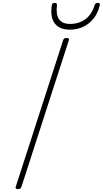

<svg xmlns="http://www.w3.org/2000/svg" viewBox="-20 -1274 701 1308"><path d="M104 14Q92 14 88.5 10Q85 6 87 -1L410 -1000Q413 -1008 417.5 -1011.5Q422 -1015 434 -1015Q444 -1015 448 -1011.5Q452 -1008 449 -1000L126 -1Q123 6 118.5 10Q114 14 104 14ZM456 -1072Q386 -1072 353.5 -1114Q321 -1156 333 -1239Q334 -1247 338.5 -1250.5Q343 -1254 353 -1254Q362 -1254 365.5 -1250Q369 -1246 368 -1239Q360 -1174 382.5 -1142.5Q405 -1111 457 -1111Q518 -1111 562 -1143.5Q606 -1176 624 -1238Q627 -1246 631.5 -1250Q636 -1254 645 -1254Q655 -1254 658.5 -1250.5Q662 -1247 660 -1239Q647 -1184 617 -1147Q587 -1110 546 -1091Q505 -1072 456 -1072Z"/></svg>

Font: Playwrite BE VLG Thin
Style: Regular
Weight: 250
Designer: Veronika Burian, José Scaglione
Foundry: TypeTogether
Version: Version 1.002